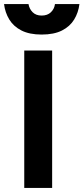

<svg xmlns="http://www.w3.org/2000/svg" viewBox="-46 -930 413 950"><path d="M74 0V-680H212V0ZM160 -759Q100 -759 60.5 -779Q21 -799 0 -833.5Q-21 -868 -26 -910H95Q99 -886 115.5 -869.5Q132 -853 160 -853Q189 -853 206 -869.5Q223 -886 226 -910H347Q342 -868 321 -833.5Q300 -799 260.5 -779Q221 -759 160 -759Z"/></svg>

Font: Titillium Web
Style: Bold
Weight: 700
Designer: Mohamed Gaber, Accademia di Belle Arti di Urbino
Foundry: Kief Type Foundry, Accademia di Belle Arti di Urbino
Version: Version 3.000